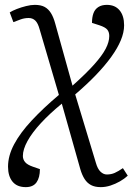

<svg xmlns="http://www.w3.org/2000/svg" viewBox="-20 -539 545 789"><path d="M86 230Q50 230 31.5 207.5Q13 185 13 146Q13 101 38 54Q63 7 110 -43.5Q157 -94 222 -149L143 -418Q136 -444 125 -454.5Q114 -465 98 -465Q81 -465 65.5 -459.5Q50 -454 35 -448L20 -488Q31 -495 49 -502Q67 -509 87 -514Q107 -519 123 -519Q148 -519 163.5 -510.5Q179 -502 189.5 -485Q200 -468 207 -442L278 -187Q334 -237 367 -274Q400 -311 414.5 -339Q429 -367 429 -391Q429 -407 421 -417Q413 -427 389 -435L358 -445Q358 -468 364 -484.5Q370 -501 384 -510Q398 -519 419 -519Q453 -519 471.5 -496.5Q490 -474 490 -435Q490 -406 476.5 -373.5Q463 -341 437 -305Q411 -269 374 -230.5Q337 -192 289 -151L374 130Q381 155 393 166.5Q405 178 419 178Q437 178 451.5 171.5Q466 165 485 152L505 183Q491 196 472.5 206.5Q454 217 434 223.5Q414 230 394 230Q370 230 354 221.5Q338 213 327.5 196.5Q317 180 310 156L234 -113Q184 -72 148 -33Q112 6 93 40.5Q74 75 74 102Q74 116 83 127Q92 138 115 146L144 156Q144 191 130 210.5Q116 230 86 230Z"/></svg>

Font: Literata Light
Style: Italic
Weight: 300
Italic angle: -2°
Designer: Latin by Veronika Burian and Jose Scaglione. Greek by Irene Vlachou. Cyrillic by Vera Evstafieva
Foundry: TypeTogether
Version: Version 3.103;gftools[0.9.29]